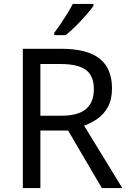

<svg xmlns="http://www.w3.org/2000/svg" viewBox="-20 -964 662 984"><path d="M294 -714Q427 -714 490.5 -663.5Q554 -613 554 -511Q554 -454 533 -416Q512 -378 479.5 -355.5Q447 -333 411 -320L607 0H502L329 -295H187V0H97V-714ZM289 -636H187V-371H294Q381 -371 421 -405.5Q461 -440 461 -507Q461 -577 419 -606.5Q377 -636 289 -636ZM459 -934Q447 -916 422 -887.5Q397 -859 368.5 -830.5Q340 -802 316 -784H258V-796Q273 -815 290.5 -841Q308 -867 325 -894.5Q342 -922 353 -944H459Z"/></svg>

Font: Noto Sans Anatolian Hieroglyphs
Style: Regular
Weight: 400
Designer: Monotype Design Team
Foundry: Monotype Imaging Inc.
Version: Version 2.001; ttfautohint (v1.8.4.7-5d5b)